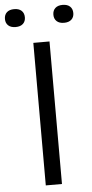

<svg xmlns="http://www.w3.org/2000/svg" viewBox="-106 -957 477 993"><g transform="rotate(-5 132.5 -461.0)"><path d="M90.5 0V-740H174.5V0ZM258 -829.5Q233.5 -829.5 220 -842Q206.5 -854.5 206.5 -875.5Q206.5 -897.5 220 -910Q233.5 -922.5 258 -922.5Q283 -922.5 296.5 -910Q310 -897.5 310 -875.5Q310 -854.5 296.5 -842Q283 -829.5 258 -829.5ZM7 -829.5Q-18 -829.5 -31.5 -842Q-45 -854.5 -45 -875.5Q-45 -897.5 -31.5 -910Q-18 -922.5 7 -922.5Q31.5 -922.5 45 -910Q58.5 -897.5 58.5 -875.5Q58.5 -854.5 45 -842Q31.5 -829.5 7 -829.5Z"/></g></svg>

Font: Encode Sans SC SemiExpanded
Style: Regular
Weight: 400
Width: 6
Designer: Multiple Designers
Foundry: Impallari Type
Version: Version 3.002